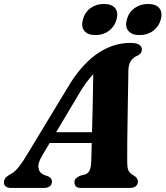

<svg xmlns="http://www.w3.org/2000/svg" viewBox="-50 -924 814 944"><path d="M158.5 -161Q135 -122.5 139.2 -98Q143.5 -73.5 167 -64L186.5 -57Q197 -52 201.2 -45.2Q205.5 -38.5 205.5 -31.5Q205.5 -17 195 -8.5Q184.5 0 167 0H5Q-12.5 0 -21.5 -7.2Q-30.5 -14.5 -30.5 -27Q-30.5 -39 -23.5 -48.5Q-16.5 -58 5 -69.5Q23.5 -79 45 -106.8Q66.5 -134.5 88 -172L297.5 -518Q362 -617.5 435.8 -665.2Q509.5 -713 590 -713Q621.5 -713 634.5 -704Q647.5 -695 647.5 -681Q647.5 -671.5 643.2 -664.5Q639 -657.5 628.5 -651.5Q606.5 -643 594 -625.5Q581.5 -608 581 -573.5Q581 -556 580.5 -526.8Q580 -497.5 579.2 -460.8Q578.5 -424 578 -383.8Q577.5 -343.5 576.8 -304Q576 -264.5 575.8 -229.8Q575.5 -195 575.5 -169.2Q575.5 -143.5 575.5 -130.5Q575.5 -111 577.8 -98Q580 -85 587.8 -76.2Q595.5 -67.5 612 -58.5Q628 -47.5 628 -30.5Q628 -17.5 617.8 -8.8Q607.5 0 589 0H347.5Q330 0 323 -8Q316 -16 316 -27.5Q316 -39.5 323.5 -47Q331 -54.5 345.5 -60.5L368 -66Q384 -71.5 391 -87.5Q398 -103.5 398.5 -127.5Q399 -145.5 399.8 -174Q400.5 -202.5 401.5 -238.5Q402.5 -274.5 403.5 -314.2Q404.5 -354 405.5 -394.8Q406.5 -435.5 407 -473.5Q407.5 -511.5 408.2 -543.8Q409 -576 409 -598.5L447 -588Q436 -582.5 422.5 -571.8Q409 -561 392 -540.8Q375 -520.5 352 -485.5ZM156 -221 167 -274H451L446.5 -221ZM420 -751.5Q382 -751.5 365 -772Q348 -792.5 357.5 -828Q367 -863.5 395 -884Q423 -904.5 461 -904.5Q499.5 -904.5 516 -884Q532.5 -863.5 523 -828Q513.5 -793.5 485.8 -772.5Q458 -751.5 420 -751.5ZM636.5 -751.5Q598.5 -751.5 581.2 -772Q564 -792.5 573.5 -828Q583 -863 611.2 -883.8Q639.5 -904.5 677.5 -904.5Q716.5 -904.5 733.2 -884Q750 -863.5 740.5 -828Q731 -793.5 703 -772.5Q675 -751.5 636.5 -751.5Z"/></svg>

Font: Fraunces
Style: Bold Italic
Weight: 700
Italic angle: -16°
Version: Version 1.000;[b76b70a41]